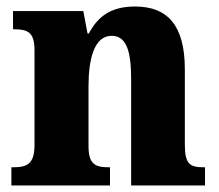

<svg xmlns="http://www.w3.org/2000/svg" viewBox="-20 -570 673 590"><path d="M15 0H318V-56H314C273 -56 252 -65 252 -121V-306C252 -387 269 -460 323 -460C370 -460 383 -410 383 -325V0H610V-56H606C564 -56 548 -65 548 -126V-357C548 -492 495 -550 395 -550C317 -550 279 -516 253 -467H249L236 -536H20V-480H24C65 -480 86 -471 86 -416V-124C86 -65 62 -56 20 -56H15Z"/></svg>

Font: Noto Serif Devanagari SemiCondensed ExtraBold
Style: Regular
Weight: 800
Width: 4
Designer: Universal Thirst, Indian Type Foundry and the Monotype Design Team
Foundry: Monotype Imaging Inc.
Version: Version 2.004